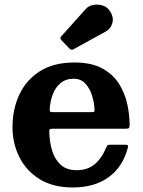

<svg xmlns="http://www.w3.org/2000/svg" viewBox="-20 -810 628 845"><path d="M35 -250Q35 -330 65.5 -394.5Q96 -459 156.5 -497Q217 -535 307.5 -535Q383 -535 430.8 -508.5Q478.5 -482 504.5 -440Q530.5 -398 540.5 -350.2Q550.5 -302.5 550.5 -260.5Q550.5 -249.5 547.2 -246.5Q544 -243.5 533 -243.5H211Q201.5 -243.5 199 -240.8Q196.5 -238 197 -229Q198 -183.5 210 -145.2Q222 -107 248 -84Q274 -61 317.5 -61Q365.5 -61 397 -87.5Q428.5 -114 447.5 -161Q450 -166.5 452.5 -169.8Q455 -173 463.5 -173H531Q540 -173 542.2 -170.5Q544.5 -168 543 -161.5Q521 -75.5 458.2 -30.2Q395.5 15 300.5 15Q212.5 15 153.5 -22Q94.5 -59 64.8 -119.5Q35 -180 35 -250ZM212.5 -316.5H382Q392 -316.5 394 -318Q396 -319.5 396 -327.5Q395 -357.5 385.2 -389Q375.5 -420.5 355.8 -442Q336 -463.5 304.5 -463.5Q269.5 -463.5 246.8 -444.5Q224 -425.5 212.5 -395.5Q201 -365.5 199 -332Q198.5 -323 200 -319.8Q201.5 -316.5 212.5 -316.5ZM286.5 -595.5 250 -633.5Q241.5 -642.5 250 -650.5L357.5 -770.5Q369 -784 389.2 -788Q409.5 -792 429.5 -786.5Q449.5 -781 461 -765Q481.5 -737 475 -710.5Q468.5 -684 445 -671L304 -593.5Q294 -587.5 286.5 -595.5Z"/></svg>

Font: Besley
Style: Bold
Weight: 700
Designer: Owen Earl
Foundry: indestructible type*
Version: Version 2.001; ttfautohint (v1.8.3)